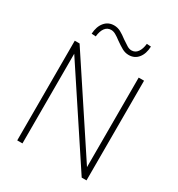

<svg xmlns="http://www.w3.org/2000/svg" viewBox="-210 -1043 1089 1176"><g transform="rotate(30 334.5 -454.5)"><path d="M90 0V-705H124L563 -40H542V-705H580V0H546L106 -666H127V0ZM188 -792 158 -794Q161 -846 186.5 -876.5Q212 -907 253 -907Q278 -907 300 -895Q322 -883 348 -863Q373 -846 388.5 -836.5Q404 -827 420 -827Q446 -827 462 -849Q478 -871 482 -909L512 -907Q510 -855 485 -824.5Q460 -794 419 -794Q394 -794 371.5 -806.5Q349 -819 321 -839Q299 -856 282.5 -865Q266 -874 251 -874Q224 -874 208 -852.5Q192 -831 188 -792Z"/></g></svg>

Font: Nunito Sans 12pt ExtraLight SemiCondensed
Style: Regular
Weight: 200
Width: 4
Version: Version 3.101;gftools[0.9.27]